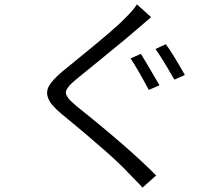

<svg xmlns="http://www.w3.org/2000/svg" viewBox="-20 -818 1040 894"><path d="M587.9 -545.9 635.7 -567.4Q649.4 -546.9 722.7 -420.9L672.9 -399.4Q619.1 -500 587.9 -545.9ZM704.1 -589.8 752 -612.3Q782.2 -572.3 840.8 -468.8L792 -447.3Q730.5 -553.7 704.1 -589.8ZM617.2 -797.9 683.6 -738.3Q679.7 -735.4 620.1 -683.6Q579.1 -647.5 460.9 -551.3Q342.8 -455.1 332 -446.3Q286.1 -408.2 286.6 -386.2Q287.1 -364.3 335.9 -324.2Q582 -127.9 707 -1L643.6 55.7Q632.8 43 609.4 19.5Q585.9 -3.9 579.1 -11.7Q507.8 -89.8 263.7 -290Q217.8 -328.1 205.1 -358.9Q192.4 -389.6 208 -417.5Q223.6 -445.3 269.5 -484.4Q275.4 -489.3 354.5 -553.7Q433.6 -618.2 483.9 -661.1Q534.2 -704.1 564.5 -735.4Q605.5 -775.4 617.2 -797.9Z"/></svg>

Font: Gen Shin Gothic Monospace Normal
Style: Regular
Weight: 350
Designer: [Source Han Sans]
Ryoko NISHIZUKA  (kana & ideographs); Paul D. Hunt (Latin, Greek & Cyrillic); Wenlong ZHANG  (bopomofo
Version: Version 1.002.20150607